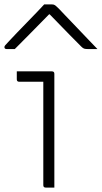

<svg xmlns="http://www.w3.org/2000/svg" viewBox="-26 -849 461 869"><path d="M170 -11V-479H61Q50 -479 50 -490V-526H209Q220 -526 220 -515V0H181Q170 0 170 -11ZM174 -829H210Q218 -829 223.5 -825Q229 -821 243 -807Q251 -798 271 -777.5Q291 -757 316.5 -730Q342 -703 368 -676Q394 -649 415 -627H371Q360 -627 354.5 -629Q349 -631 342 -638Q328 -652 289.5 -691Q251 -730 199 -784H196Q144 -731 107 -693.5Q70 -656 41 -627H4Q-6 -627 -6 -636Q-6 -640 -2 -644.5Q2 -649 16 -664Q29 -678 50.5 -700.5Q72 -723 96.5 -748Q121 -773 142 -795Q163 -817 174 -829Z"/></svg>

Font: Recursive Sn Lnr St Lt
Style: Regular
Weight: 300
Version: Version 1.079;hotconv 1.0.112;makeotfexe 2.5.65598; ttfautoh